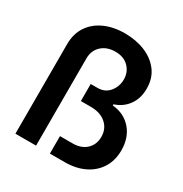

<svg xmlns="http://www.w3.org/2000/svg" viewBox="-171 -868 954 999"><g transform="rotate(30 306.5 -368.5)"><path d="M60.5 0V-537.6Q60.5 -599.6 89.8 -644.3Q119.1 -689 171.9 -713.1Q224.6 -737.3 294.4 -737.3Q361.3 -737.3 415.8 -714.8Q470.2 -692.4 502.7 -649.4Q535.2 -606.4 535.2 -543.9Q535.2 -485.4 505.4 -444.3Q475.6 -403.3 425.8 -387.7V-380.4Q496.1 -374.5 538.8 -325.4Q581.5 -276.4 581.5 -200.2Q581.5 -139.2 553.2 -94.2Q524.9 -49.3 474.4 -24.7Q423.8 0 356.9 0H267.6V-105H342.8Q395 -105 425.5 -133.8Q456.1 -162.6 456.1 -209Q456.1 -257.3 422.1 -287.4Q388.2 -317.4 329.6 -317.4H270.5V-419.9H311Q356 -419.9 382.1 -451.9Q408.2 -483.9 408.2 -525.9Q408.2 -569.8 378.9 -599.9Q349.6 -629.9 298.3 -629.9Q248 -629.9 216.3 -600.8Q184.6 -571.8 184.6 -523.9V0Z"/></g></svg>

Font: Inter Display SemiBold
Style: Regular
Weight: 600
Designer: Rasmus Andersson
Foundry: rsms
Version: Version 4.001;git-9221beed3